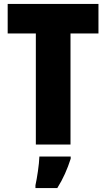

<svg xmlns="http://www.w3.org/2000/svg" viewBox="-20 -734 539 975"><path d="M338 0V-564H480V-714H19V-564H162V0ZM339 72V61H180C179 100 168 171 160 207V221H271C301 173 322 125 339 72Z"/></svg>

Font: Noto Sans Sinhala UI Condensed Black
Style: Regular
Weight: 900
Width: 3
Designer: Jelle Bosma - Monotype Design Team
Foundry: Monotype Imaging Inc.
Version: Version 2.006